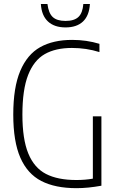

<svg xmlns="http://www.w3.org/2000/svg" viewBox="-20 -952 598 977"><path d="M496 -360V-7Q427.5 5.5 369.5 5.5Q261 5.5 190.2 -31Q119.5 -67.5 83.5 -149.8Q47.5 -232 47.5 -369Q47.5 -507 83 -591Q118.5 -675 184.5 -712Q250.5 -749 347 -749Q420 -749 486 -729V-687Q419 -708 346 -708Q262.5 -708 207.5 -676.5Q152.5 -645 123.2 -570.5Q94 -496 94 -369Q94 -244 124 -171Q154 -98 213.8 -67Q273.5 -36 368.5 -36Q414.5 -36 452.5 -43V-360ZM188 -931.5H221.5Q227 -885.5 248.2 -865.5Q269.5 -845.5 313.5 -845.5Q358 -845.5 379.2 -865.8Q400.5 -886 404 -931.5H437.5Q434 -872.5 402.2 -842.5Q370.5 -812.5 313.5 -812.5Q256.5 -812.5 224 -842.8Q191.5 -873 188 -931.5Z"/></svg>

Font: Encode Sans Condensed ExLight
Style: Regular
Weight: 275
Width: 3
Designer: Multiple Designers
Foundry: Impallari Type
Version: Version 2.000